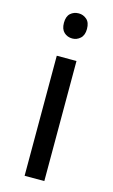

<svg xmlns="http://www.w3.org/2000/svg" viewBox="-115 -782 489 828"><g transform="rotate(15 129.0 -368.5)"><path d="M130 -737Q150 -737 165.5 -723.5Q181 -710 181 -681Q181 -653 165.5 -639Q150 -625 130 -625Q108 -625 93 -639Q78 -653 78 -681Q78 -710 93 -723.5Q108 -737 130 -737ZM173 -536V0H85V-536Z"/></g></svg>

Font: Noto Sans Symbols 2
Style: Regular
Weight: 400
Designer: Monotype Design Team
Foundry: Monotype Imaging Inc.
Version: Version 2.008; ttfautohint (v1.8.4.7-5d5b)